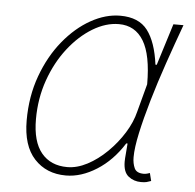

<svg xmlns="http://www.w3.org/2000/svg" viewBox="-43 -533 597 588"><g transform="rotate(5 256.0 -239.0)"><path d="M180 12Q120 12 83 -28Q46 -68 46 -146Q46 -220 69 -283Q92 -346 130 -392.5Q168 -439 213.5 -464.5Q259 -490 304 -490Q361 -490 388 -454.5Q415 -419 424 -350H428L468 -478H499Q477 -418 456 -357Q435 -296 418.5 -239.5Q402 -183 392 -137Q382 -91 382 -62Q382 -43 388.5 -28.5Q395 -14 417 -14Q423 -14 428 -15.5Q433 -17 436 -18L442 6Q434 9 428 10.5Q422 12 411 12Q389 12 372.5 -1Q356 -14 356 -46Q356 -55 357.5 -70.5Q359 -86 360 -102H356Q322 -48 274.5 -18Q227 12 180 12ZM182 -14Q212 -14 243.5 -30.5Q275 -47 303.5 -75Q332 -103 352.5 -136Q373 -169 381 -202L404 -288Q404 -378 378 -421Q352 -464 302 -464Q262 -464 221.5 -439.5Q181 -415 147.5 -372Q114 -329 94 -272.5Q74 -216 74 -152Q74 -83 102.5 -48.5Q131 -14 182 -14Z"/></g></svg>

Font: Source Sans 3
Style: Italic
Weight: 200
Italic angle: -11°
Designer: Paul D. Hunt
Foundry: Adobe
Version: Version 3.046;hotconv 1.0.118;makeotfexe 2.5.65603